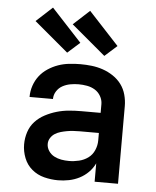

<svg xmlns="http://www.w3.org/2000/svg" viewBox="-55 -820 709 875"><g transform="rotate(5 300.0 -383.0)"><path d="M243 8Q211 8 179.5 0Q148 -8 123.5 -28.5Q99 -49 87 -79.5Q75 -110 75 -142Q75 -171 84 -198.5Q93 -226 112 -246.5Q131 -267 156.5 -280.5Q182 -294 209.5 -302Q237 -310 265 -312.5Q293 -315 322 -315H410V-355Q410 -374 400 -391.5Q390 -409 373.5 -419Q357 -429 337.5 -432.5Q318 -436 299 -436Q280 -436 261 -432.5Q242 -429 225.5 -420Q209 -411 198.5 -394.5Q188 -378 188 -359Q188 -359 188 -359Q188 -359 188 -359Q188 -359 188 -359Q188 -359 188 -359H81Q81 -359 81 -359.5Q81 -360 81 -360Q81 -386 89.5 -411Q98 -436 113.5 -456Q129 -476 151 -490.5Q173 -505 197 -513.5Q221 -522 247 -525Q273 -528 299 -528Q325 -528 351 -525Q377 -522 402 -513.5Q427 -505 449.5 -490Q472 -475 487.5 -454Q503 -433 510 -407Q517 -381 517 -355V0H410V-84Q399 -61 381 -43Q363 -25 340.5 -13.5Q318 -2 293 3Q268 8 243 8ZM285 -84Q308 -84 331 -89.5Q354 -95 372.5 -108.5Q391 -122 400.5 -144Q410 -166 410 -189V-223H322Q307 -223 292.5 -222Q278 -221 264 -218.5Q250 -216 236 -212Q222 -208 210 -200.5Q198 -193 190 -180.5Q182 -168 182 -153Q182 -136 192 -121Q202 -106 217.5 -98Q233 -90 250 -87Q267 -84 285 -84ZM404 -575 248 -706 322 -774 460 -625ZM234 -575 78 -706 152 -774 290 -625Z"/></g></svg>

Font: Iosevka Custom SmBdEx
Style: Regular
Weight: 600
Width: 7
Monospace: yes
Designer: Belleve Invis
Foundry: Belleve Invis
Version: Version 11.2.4; ttfautohint (v1.8.4)